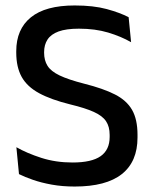

<svg xmlns="http://www.w3.org/2000/svg" viewBox="-20 -671 564 703"><path d="M253.5 12Q208 12 169.5 5Q131 -2 100.8 -12.5Q70.5 -23 49.5 -33.5L40 -132Q78.5 -110 131.2 -93Q184 -76 245.5 -76Q315.5 -76 348.5 -99.2Q381.5 -122.5 381.5 -169.5V-177Q381.5 -207.5 368.2 -227.2Q355 -247 323.5 -261.2Q292 -275.5 238 -288.5Q167 -306 123.2 -329.8Q79.5 -353.5 59.5 -389.2Q39.5 -425 39.5 -478.5V-483.5Q39.5 -564 93 -607.5Q146.5 -651 253.5 -651Q322 -651 370.8 -637.8Q419.5 -624.5 451 -608L460 -516.5Q423.5 -537.5 376 -551.8Q328.5 -566 269 -566Q222.5 -566 194.5 -555.8Q166.5 -545.5 154 -526.2Q141.5 -507 141.5 -480V-478Q141.5 -450 154 -430Q166.5 -410 198.2 -394.8Q230 -379.5 288.5 -364.5Q358 -347 400.8 -325.2Q443.5 -303.5 463.5 -268.8Q483.5 -234 483.5 -177.5V-167.5Q483.5 -79 426 -33.5Q368.5 12 253.5 12Z"/></svg>

Font: Anek Tamil Medium
Style: Regular
Weight: 500
Designer: Aadarsh Rajan (Tamil), Yesha Goshar (Latin)
Foundry: Ek Type
Version: Version 1.003